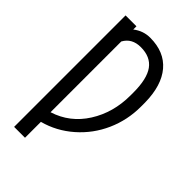

<svg xmlns="http://www.w3.org/2000/svg" viewBox="-271 -816 1114 1114"><g transform="rotate(45 286.0 -259.0)"><path d="M166 -684.6Q212.4 -720.7 269.5 -720.7Q385.7 -720.7 449 -646.2Q512.2 -571.8 514.2 -433.1V-398.9Q514.2 -289.6 470.7 -191.9Q427.2 -94.2 346.9 -23.9Q266.6 46.4 166 73.2V203.6H76.7V-710.9H166ZM269.5 -643.6Q197.3 -643.6 166 -586.4V-5.9Q287.1 -43.9 356.2 -153.1Q425.3 -262.2 425.3 -403.3V-426.3Q425.3 -539.1 387.2 -591.3Q349.1 -643.6 269.5 -643.6Z"/></g></svg>

Font: Roboto Condensed
Style: Regular
Weight: 400
Designer: Google
Version: Version 2.001047; 2015